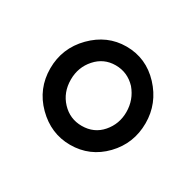

<svg xmlns="http://www.w3.org/2000/svg" viewBox="-62 -757 335 329"><g transform="rotate(30 106.0 -593.0)"><path d="M106.4 -690.4Q145.5 -690.4 172.9 -661.1Q200.2 -631.8 200.2 -592.8Q200.2 -552.7 172.9 -524.4Q145.5 -496.1 106.4 -496.1Q68.4 -496.1 40 -524.4Q11.7 -552.7 11.7 -592.8Q11.7 -632.8 40 -661.6Q68.4 -690.4 106.4 -690.4ZM146.5 -635.7Q129.9 -653.3 106.4 -653.3Q83 -653.3 67.4 -635.7Q51.8 -618.2 51.8 -593.8Q51.8 -568.4 67.9 -551.3Q84 -534.2 107.4 -534.2Q131.8 -534.2 147 -551.8Q162.1 -569.3 162.1 -592.8Q162.1 -617.2 146.5 -635.7Z"/></g></svg>

Font: Goudy Bookletter 1911
Style: Regular
Weight: 400
Version: Version 2010.07.03